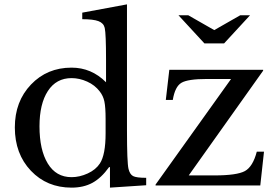

<svg xmlns="http://www.w3.org/2000/svg" viewBox="-20 -850 1272 880"><path d="M484 10V-84H480Q444 -34 403.5 -12Q363 10 308 10Q195 10 121.5 -67.5Q48 -145 48 -266Q48 -385 122 -462.5Q196 -540 308 -540Q399 -540 466 -473V-575Q466 -695 460 -722Q455 -744 431.5 -753Q408 -762 357 -762V-792L562 -830V-253Q562 -105 569 -76Q575 -51 590 -43Q605 -35 650 -35V-1ZM464 -239V-305Q464 -358 458.5 -384.5Q453 -411 437 -431Q415 -460 379.5 -476Q344 -492 308 -492Q238 -492 199.5 -433Q161 -374 161 -271Q161 -163 199 -100.5Q237 -38 308 -38Q345 -38 382 -55Q419 -72 438 -101Q464 -141 464 -239ZM1190 -155 1173 0H693V-4L1039 -488H928Q841 -488 811.5 -470.5Q782 -453 772 -392H740L756 -530H1186V-526L845 -46H962Q1066 -46 1102.5 -66Q1139 -86 1157 -155ZM1007 -651H917L798 -780H843L962 -712L1081 -780H1126Z"/></svg>

Font: Libre Baskerville
Style: Regular
Weight: 400
Designer: Pablo Impallari, Rodrigo Fuenzalida
Foundry: Pablo Impallari, Rodrigo Fuenzalida
Version: Version 1.000